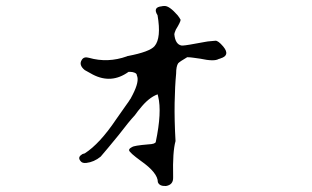

<svg xmlns="http://www.w3.org/2000/svg" viewBox="-20 -551 1040 641"><path d="M534 70Q512 71 507 57Q507 26 450 -14Q413 -41 411 -49Q410 -54 419 -59Q420 -60 421 -60Q427 -65 475 -69Q498 -70 500 -77Q521 -177 508 -229Q507 -231 507 -233Q507 -235 506 -236Q476 -225 447 -188Q440 -180 436 -174Q432 -168 430 -166Q412 -147 376 -100Q336 -51 316 -28Q294 -10 268 -7Q256 -6 251 -11Q237 -25 253 -35Q255 -37 258 -37.5Q261 -38 263 -39Q313 -71 368 -153Q388 -182 400 -198.5Q412 -215 414 -219Q416 -221 418 -225.5Q420 -230 423 -235Q446 -280 437 -299Q437 -305 430 -308Q423 -311 416 -311H409Q352 -270 290 -302Q280 -307 263 -317Q242 -334 253 -351Q260 -363 277 -358Q340 -340 404 -363Q405 -364 407 -364Q480 -378 496 -397Q519 -424 506 -500Q489 -527 520 -530Q523 -531 529 -531Q545 -532 573 -500Q576 -496 578.5 -492.5Q581 -489 583 -485Q583 -478 567 -452Q562 -440 562 -437Q565 -403 586 -399H591Q600 -399 664 -411Q674 -413 682.5 -413.5Q691 -414 699 -415Q708 -416 725 -396Q750 -366 716 -356Q715 -355 713.5 -355Q712 -355 710 -354Q695 -345 649 -355Q635 -357 624 -358.5Q613 -360 605 -360Q581 -346 575 -340Q568 -330 568 -305Q564 -263 563 -207Q562 -151 566 -80Q561 -62 559 -33Q557 -4 558 37V41Q559 66 534 70Z"/></svg>

Font: New Tegomin
Style: Regular
Weight: 400
Designer: Kyosuke Nagai
Version: Version 1.000